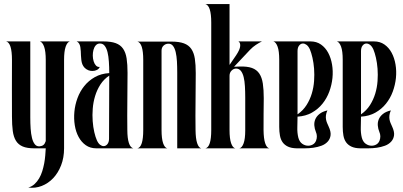

<svg xmlns="http://www.w3.org/2000/svg" viewBox="-20 -720 1954 932"><path d="M9.8 -519H127V-149.9Q127 -121.6 128.7 -95.7Q130.4 -69.8 135.3 -50.3Q140.1 -30.8 149.2 -19.5Q158.2 -8.3 172.9 -9.8Q184.1 -10.7 191.2 -16.6Q198.2 -22.5 202.1 -35.2V-429.2Q202.1 -470.7 194.3 -492.9Q186.5 -515.1 173.8 -519H318.8Q306.2 -515.1 298.6 -492.9Q291 -470.7 291 -429.2V0Q291 45.4 276.6 82.5Q262.2 119.6 238 145Q213.9 170.4 182.6 182.6Q151.4 194.8 117.2 190.4Q134.8 185.5 147.7 173.6Q160.6 161.6 169.9 145.8Q179.2 129.9 185.1 111.1Q190.9 92.3 194.6 72.8Q198.2 53.2 199.7 34.4Q201.2 15.6 202.1 0H146Q111.8 0 90.6 -8.8Q69.3 -17.6 57.6 -36.4Q45.9 -55.2 42 -84.2Q38.1 -113.3 38.1 -153.8Q37.6 -224.1 37.8 -291.5Q38.1 -358.9 38.1 -429.2Q38.1 -511.7 9.8 -519Z M510.3 -365.2Q510.3 -394.5 508.5 -420.7Q506.8 -446.8 502 -466.6Q497.1 -486.3 488 -497.8Q479 -509.3 463.9 -508.8Q452.1 -508.3 444.6 -499.5Q437 -490.7 433.6 -477.5Q430.2 -464.4 430.4 -449.7Q430.7 -435.1 434.6 -422.4Q438.5 -409.7 445.8 -401.9Q453.1 -394 463.9 -395Q460.4 -385.7 450.7 -380.6Q440.9 -375.5 428.7 -375.5Q418 -375.5 409.2 -378.9Q397.5 -383.8 390.4 -391.4Q383.3 -398.9 379.6 -408.4Q376 -418 374.8 -428.7Q373.5 -439.5 373 -450.2Q372.6 -460.9 372.1 -471.7Q371.6 -482.4 369.9 -491.9Q368.2 -501.5 364 -508.5Q359.9 -515.6 352.1 -519H481Q518.6 -519 541.7 -510.5Q564.9 -502 577.6 -483.4Q590.3 -464.8 594.7 -436Q599.1 -407.2 599.1 -366.2Q599.1 -295.4 598.1 -227.3Q597.2 -159.2 598.1 -88.9Q598.6 -7.8 627 0H447.3Q418 0 396.5 -15.1Q375 -30.3 361.6 -55.2Q348.1 -80.1 343 -112.1Q337.9 -144 341.1 -177.7Q344.2 -211.4 356.2 -243.9Q368.2 -276.4 389.2 -302.5Q410.2 -328.6 440.4 -345.7Q470.7 -362.8 510.3 -365.2ZM450.2 -39.1Q457 -23.9 465.8 -17.3Q474.6 -10.7 482.9 -10.7Q493.7 -10.7 501.5 -20.5Q509.3 -30.3 509.3 -46.9L510.3 -353Q483.9 -335.4 467.3 -309.6Q450.7 -283.7 441.7 -253.9Q432.6 -224.1 430.2 -192.6Q427.7 -161.1 429.9 -132.1Q432.1 -103 437.7 -78.6Q443.4 -54.2 450.2 -39.1Z M647 0Q675.3 -5.9 675.3 -88.9V-429.2Q675.3 -510.7 647 -518.1H812Q849.6 -518.1 872.8 -509.5Q896 -501 908.7 -482.4Q921.4 -463.9 925.8 -435.1Q930.2 -406.2 930.2 -365.2Q930.2 -294.9 929.2 -227.1Q928.2 -159.2 929.2 -88.9Q929.7 -47.4 937 -25.1Q944.3 -2.9 957 0H840.3V-368.2Q840.3 -396.5 838.9 -422.1Q837.4 -447.8 832.8 -467.3Q828.1 -486.8 819.3 -497.8Q810.5 -508.8 795.4 -507.8Q783.2 -507.3 773.7 -498.3Q764.2 -489.3 764.2 -474.1V-88.9Q764.2 -47.4 771.7 -25.1Q779.3 -2.9 792 0Z M977.1 0Q1005.4 -5.9 1005.4 -88.9V-610.8Q1005.4 -692.4 977.1 -700.2H1094.2V-404.8L1126.5 -452.1Q1145 -480 1146 -496.8Q1147 -513.7 1137.2 -519H1251.5Q1237.3 -512.2 1222.2 -502.2Q1207 -492.2 1193.4 -478L1116.2 -396L1142.1 -397Q1179.7 -398.4 1202.9 -390.1Q1226.1 -381.8 1238.8 -362.8Q1251.5 -343.8 1255.9 -314Q1260.3 -284.2 1260.3 -243.2Q1260.3 -204.6 1259.5 -166Q1258.8 -127.4 1259.3 -88.9Q1259.8 -47.4 1267.1 -25.1Q1274.4 -2.9 1287.1 0H1142.1Q1154.8 -2.9 1162.6 -24.4Q1170.4 -45.9 1170.4 -86.9V-246.1Q1170.4 -275.4 1168.9 -301Q1167.5 -326.7 1162.8 -345.7Q1158.2 -364.7 1149.2 -376Q1140.1 -387.2 1125.5 -387.2Q1113.3 -386.7 1103.8 -377Q1094.2 -367.2 1094.2 -352.1V-88.9Q1094.2 -47.4 1101.8 -25.1Q1109.4 -2.9 1122.1 0Z M1307.1 -519H1487.3Q1516.6 -519 1538.1 -503.9Q1559.6 -488.8 1573 -463.9Q1586.4 -439 1591.8 -407Q1597.2 -375 1593.8 -341.3Q1590.3 -307.6 1578.4 -275.1Q1566.4 -242.7 1545.4 -216.6Q1524.4 -190.4 1494.1 -173.3Q1463.9 -156.2 1424.3 -153.8Q1424.3 -128.9 1423.3 -102.1Q1422.4 -75.2 1428.2 -51.8Q1433.6 -31.7 1447 -22.2Q1460.4 -12.7 1475.6 -12.7Q1488.3 -12.7 1498.8 -18.8Q1509.3 -24.9 1514.2 -37.1Q1522.5 -59.1 1513.2 -80.1Q1507.3 -94.2 1505.9 -110.1Q1504.4 -126 1510.3 -140.4Q1516.1 -154.8 1530.3 -166.5Q1544.4 -178.2 1569.3 -184.1Q1563.5 -171.4 1562.3 -160.9Q1561 -150.4 1562.5 -141.1Q1564 -131.8 1567.6 -123.3Q1571.3 -114.7 1575.2 -106Q1586.9 -81.1 1584.7 -63.5Q1582.5 -45.9 1571.3 -33.2Q1559.1 -19.5 1540.5 -12.7Q1522 -5.9 1501.2 -2.9Q1480.5 0 1459.2 0Q1438 0 1420.4 0Q1394.5 -0.5 1377.9 -8.3Q1361.3 -16.1 1351.8 -29.5Q1342.3 -43 1338.9 -62Q1335.4 -81.1 1335.4 -104V-430.2Q1335.4 -471.7 1327.6 -493.4Q1319.8 -515.1 1307.1 -519ZM1424.3 -165Q1451.2 -183.6 1467.8 -209.7Q1484.4 -235.8 1493.4 -265.6Q1502.4 -295.4 1504.6 -326.7Q1506.8 -357.9 1504.6 -386.5Q1502.4 -415 1496.8 -439.5Q1491.2 -463.9 1484.4 -480Q1477.5 -495.1 1468.5 -502Q1459.5 -508.8 1450.7 -508.8Q1439.9 -508.8 1432.1 -499Q1424.3 -489.3 1424.3 -472.2Z M1615.2 -519H1795.4Q1824.7 -519 1846.2 -503.9Q1867.7 -488.8 1881.1 -463.9Q1894.5 -439 1899.9 -407Q1905.3 -375 1901.9 -341.3Q1898.4 -307.6 1886.5 -275.1Q1874.5 -242.7 1853.5 -216.6Q1832.5 -190.4 1802.2 -173.3Q1772 -156.2 1732.4 -153.8Q1732.4 -128.9 1731.4 -102.1Q1730.5 -75.2 1736.3 -51.8Q1741.7 -31.7 1755.1 -22.2Q1768.6 -12.7 1783.7 -12.7Q1796.4 -12.7 1806.9 -18.8Q1817.4 -24.9 1822.3 -37.1Q1830.6 -59.1 1821.3 -80.1Q1815.4 -94.2 1814 -110.1Q1812.5 -126 1818.4 -140.4Q1824.2 -154.8 1838.4 -166.5Q1852.5 -178.2 1877.4 -184.1Q1871.6 -171.4 1870.4 -160.9Q1869.1 -150.4 1870.6 -141.1Q1872.1 -131.8 1875.7 -123.3Q1879.4 -114.7 1883.3 -106Q1895 -81.1 1892.8 -63.5Q1890.6 -45.9 1879.4 -33.2Q1867.2 -19.5 1848.6 -12.7Q1830.1 -5.9 1809.3 -2.9Q1788.6 0 1767.3 0Q1746.1 0 1728.5 0Q1702.6 -0.5 1686 -8.3Q1669.4 -16.1 1659.9 -29.5Q1650.4 -43 1647 -62Q1643.6 -81.1 1643.6 -104V-430.2Q1643.6 -471.7 1635.7 -493.4Q1627.9 -515.1 1615.2 -519ZM1732.4 -165Q1759.3 -183.6 1775.9 -209.7Q1792.5 -235.8 1801.5 -265.6Q1810.5 -295.4 1812.7 -326.7Q1814.9 -357.9 1812.7 -386.5Q1810.5 -415 1804.9 -439.5Q1799.3 -463.9 1792.5 -480Q1785.6 -495.1 1776.6 -502Q1767.6 -508.8 1758.8 -508.8Q1748 -508.8 1740.2 -499Q1732.4 -489.3 1732.4 -472.2Z"/></svg>

Font: 003 KoZ KJR
Style: Regular
Weight: 400
Designer: Ko Z, Min Khaing
Foundry: Your Own Font Foundry
Version: Version 2.50;March 29, 2020;